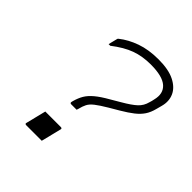

<svg xmlns="http://www.w3.org/2000/svg" viewBox="-197 -854 993 993"><g transform="rotate(45 300.0 -357.5)"><path d="M395 -720Q468 -720 512 -698Q556 -676 572 -640Q588 -604 576 -561L568 -531Q560 -499 545 -476.5Q530 -454 504.5 -434Q479 -414 440 -391L389 -361Q347 -336 326 -319.5Q305 -303 296.5 -286.5Q288 -270 282 -245L279 -236H240Q229 -236 232 -247L234 -255Q242 -284 255 -306Q268 -328 293.5 -349.5Q319 -371 363 -396L414 -426Q464 -455 487 -476.5Q510 -498 518 -530Q520 -537 522 -543.5Q524 -550 525 -557Q539 -612 505 -642.5Q471 -673 385 -673Q324 -673 274.5 -655Q225 -637 168 -593H156Q159 -604 162 -617Q165 -630 168 -641Q169 -647 173 -649Q213 -681 268 -700.5Q323 -720 395 -720ZM265 5H152Q140 5 144 -6L171 -115H284Q296 -115 292 -104Z"/></g></svg>

Font: Recursive Mn Lnr St Lt
Style: Italic
Weight: 300
Italic angle: -15°
Monospace: yes
Version: Version 1.079;hotconv 1.0.112;makeotfexe 2.5.65598; ttfautoh